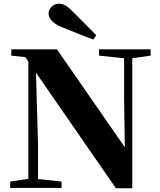

<svg xmlns="http://www.w3.org/2000/svg" viewBox="-20 -1013 865 1035"><path d="M499 -823C457 -866 415 -908 376 -947C342 -982 323 -993 298 -993C265 -993 242 -966 242 -940C242 -918 257 -891 310 -868C368 -845 425 -821 483 -800ZM605 2H693V-699L792 -713V-747H514V-713L649 -699V-478L653 -219L287 -747H41V-713L117 -705L133 -681V-49L35 -34V0H312V-34L185 -48V-230L174 -621Z"/></svg>

Font: Noto Serif CJK HK Black
Style: Regular
Weight: 900
Designer: Ryoko NISHIZUKA 西塚涼子 (kana & ideographs); Frank Grießhammer (Latin, Greek & Cyrillic); Wenlong ZHANG 张文龙 (bopomofo); San
Foundry: Adobe
Version: Version 2.001;hotconv 1.1.0;makeotfexe 2.6.0